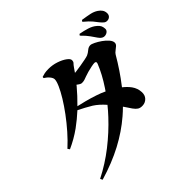

<svg xmlns="http://www.w3.org/2000/svg" viewBox="-221 -1111 1441 1441"><g transform="rotate(-45 500.0 -390.0)"><path d="M68 -262Q114 -304 158 -354Q202 -404 240.5 -456Q279 -508 308 -555.5Q337 -603 353.5 -640.5Q370 -678 370 -698Q370 -713 355 -731.5Q340 -750 317 -764L318 -775Q333 -780 349 -783.5Q365 -787 393 -787Q434 -787 473 -774Q512 -761 537.5 -742.5Q563 -724 563 -709Q563 -692 555 -684.5Q547 -677 533 -657Q522 -641 511 -625Q516 -625 523 -626Q548 -629 577.5 -634Q607 -639 632 -644Q657 -649 667 -653Q685 -661 702.5 -676Q720 -691 739 -691Q751 -691 774.5 -679.5Q798 -668 823 -650.5Q848 -633 865.5 -612.5Q883 -592 883 -574Q883 -560 871 -549Q859 -538 845 -528Q831 -518 824 -506Q761 -398 690 -307Q687 -303 684 -299Q716 -274 738 -244Q762 -210 764 -169Q766 -135 746 -114Q726 -93 696 -92Q672 -91 657 -100.5Q642 -110 627 -131Q612 -152 590 -186Q588 -188 586 -191Q560 -165 533 -142Q446 -67 337.5 -9.5Q229 48 91 89L82 71Q187 18 281 -55.5Q375 -129 454 -214Q486 -248 514 -283Q473 -330 431 -357Q381 -387 326 -414Q276 -368 220 -327Q153 -279 79 -246ZM575 -364Q583 -375 590 -386Q648 -473 680 -554Q684 -565 680 -570Q677 -575 667 -575Q657 -575 634 -570.5Q611 -566 588 -559.5Q565 -553 552 -548Q536 -542 524 -538Q512 -534 495 -534Q482 -534 462 -550Q459 -552 456 -554Q453 -550 450 -546Q403 -490 347 -435Q376 -429 414 -419Q457 -408 505 -392Q542 -380 575 -364ZM908 -765Q895 -782 879 -802Q863 -822 821 -857L829 -869Q876 -862 906.5 -855.5Q937 -849 961 -833Q979 -821 988.5 -806.5Q998 -792 999 -773Q1000 -754 989 -742.5Q978 -731 961 -730Q945 -729 933.5 -738.5Q922 -748 908 -765ZM819 -691Q804 -712 787 -737Q770 -762 734 -797L742 -808Q781 -801 816.5 -790Q852 -779 876 -758Q892 -745 898.5 -732Q905 -719 906 -702Q908 -686 896.5 -675Q885 -664 866 -662Q854 -661 842 -668Q830 -675 819 -691Z"/></g></svg>

Font: Early Summer Mincho Heavy
Style: Regular
Weight: 900
Designer: GuiWonder
Version: Version 1.002